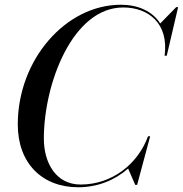

<svg xmlns="http://www.w3.org/2000/svg" viewBox="-20 -780 772 810"><path d="M310 10C392 10 465 -20 520.5 -69L550.5 0H558.5L613.5 -205H604.5C562.5 -89.5 454 -1.5 320 -1.5C216 -1.5 165 -93 165 -195C165 -427 286 -748.5 500 -748.5C606.5 -748.5 692.5 -681 674.5 -545H683.5L731.5 -750H723.5L656 -681C622.5 -733.5 561.5 -760 490 -760C257 -760 55 -528 55 -255C55 -92 157 10 310 10Z"/></svg>

Font: Bodoni* 24pt
Style: Italic
Weight: 400
Italic angle: -13°
Version: Version 2.3